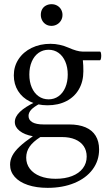

<svg xmlns="http://www.w3.org/2000/svg" viewBox="-20 -637 510 930"><path d="M28.8 160.6Q28.8 138.2 39.8 116.9Q50.8 95.7 75 73Q99.1 50.3 139.2 22.9Q98.6 15.6 75.2 -2.9Q51.8 -21.5 51.8 -45.9Q51.8 -71.3 76.4 -95.2Q101.1 -119.1 152.3 -143.6L173.8 -135.3Q144 -119.6 131.1 -105.5Q118.2 -91.3 118.2 -75.7Q118.2 -55.7 136.7 -44.9Q155.3 -34.2 190.9 -34.2H314.9Q361.8 -34.2 394.3 -20.3Q426.8 -6.3 443.4 20.8Q460 47.9 460 86.9Q460 141.6 428.5 183.8Q397 226.1 340.3 249.5Q283.7 272.9 210.9 272.9Q156.2 272.9 115 259Q73.7 245.1 51.3 219.7Q28.8 194.3 28.8 160.6ZM399.9 121.6Q399.9 92.3 385.5 71Q371.1 49.8 344.2 38.3Q317.4 26.9 280.8 26.9H175.3Q139.6 49.8 123.3 73.5Q106.9 97.2 106.9 126.5Q106.9 157.2 124.5 180.4Q142.1 203.6 174.3 216.3Q206.5 229 249.5 229Q294.9 229 328.9 215.8Q362.8 202.6 381.3 178.2Q399.9 153.8 399.9 121.6ZM46.9 -272Q46.9 -315.4 69.8 -350.3Q92.8 -385.3 133.3 -405Q173.8 -424.8 224.6 -424.8Q247.1 -424.8 269.3 -419.9Q291.5 -415 311.5 -406.2Q332 -397 349.4 -392.1Q366.7 -387.2 378.9 -387.2H463.9Q468.3 -387.2 469.7 -376.7Q471.2 -366.2 469.5 -355.7Q467.8 -345.2 463.9 -345.2H381.3Q382.8 -332.5 383.3 -319.3Q383.8 -306.2 383.8 -292Q383.8 -242.2 362.3 -204.8Q340.8 -167.5 301.5 -147.2Q262.2 -127 210 -127Q162.1 -127 125 -145.3Q87.9 -163.6 67.4 -196.5Q46.9 -229.5 46.9 -272ZM308.1 -275.9Q308.1 -311 296.4 -338.4Q284.7 -365.7 263.7 -380.9Q242.7 -396 215.3 -396Q188 -396 166.7 -380.9Q145.5 -365.7 133.8 -338.4Q122.1 -311 122.1 -275.9Q122.1 -240.7 133.8 -213.4Q145.5 -186 166.7 -170.9Q188 -155.8 215.3 -155.8Q242.7 -155.8 263.7 -170.9Q284.7 -186 296.4 -213.4Q308.1 -240.7 308.1 -275.9ZM177.7 -564.9Q177.7 -581.5 184.8 -593.3Q191.9 -605 203.9 -610.8Q215.8 -616.7 229.5 -616.7Q245.1 -616.7 257.3 -609.6Q269.5 -602.5 276.1 -590.6Q282.7 -578.6 282.7 -564.9Q282.7 -549.3 275.1 -537.1Q267.6 -524.9 255.4 -518.3Q243.2 -511.7 229.5 -511.7Q213.4 -511.7 201.7 -519.3Q189.9 -526.9 183.8 -539.1Q177.7 -551.3 177.7 -564.9Z"/></svg>

Font: Junicode Two Beta VF
Style: Regular
Weight: 400
Designer: Peter S. Baker
Foundry: Briery Creek Software
Version: Version 1.031 beta; ttfautohint (v1.8.1.43-b0c9)